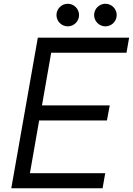

<svg xmlns="http://www.w3.org/2000/svg" viewBox="-20 -1000 706 1020"><path d="M480 -920C480 -887 507 -860 540 -860C573 -860 600 -887 600 -920C600 -953 573 -980 540 -980C507 -980 480 -953 480 -920ZM280 -920C280 -887 307 -860 340 -860C373 -860 400 -887 400 -920C400 -953 373 -980 340 -980C307 -980 280 -953 280 -920ZM40 0H525L539 -80H139L188 -360H548L563 -440H203L252 -720H652L666 -800H181Z"/></svg>

Font: Gauge
Style: Italic
Weight: 400
Italic angle: -80°
Designer: Daniel Pimley
Foundry: Daniel Pimley
Version: Version 1.000;PS 001.001;hotconv 1.0.56